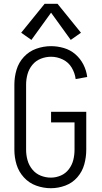

<svg xmlns="http://www.w3.org/2000/svg" viewBox="-20 -987 540 1015"><path d="M146 -776 92 -814 216 -967H284L408 -814L354 -776L250 -920ZM249 8Q210 8 172 -5.5Q134 -19 106.5 -49Q79 -79 67.5 -117Q56 -155 56 -195V-540Q56 -580 67.5 -618.5Q79 -657 106.5 -686.5Q134 -716 172 -729.5Q210 -743 250 -743Q284 -743 318 -733Q352 -723 378.5 -700Q405 -677 421 -645.5Q437 -614 441 -580L380 -569Q376 -601 359 -629.5Q342 -658 312 -672.5Q282 -687 250 -687Q222 -687 195.5 -676.5Q169 -666 151 -644Q133 -622 125.5 -595Q118 -568 118 -540V-195Q118 -167 125.5 -140Q133 -113 151 -91Q169 -69 195 -58.5Q221 -48 249 -48Q276 -48 301.5 -59Q327 -70 344 -92.5Q361 -115 367.5 -141.5Q374 -168 374 -195V-340H250V-396H436V-195Q436 -156 425.5 -118Q415 -80 389 -50Q363 -20 325.5 -6Q288 8 249 8Z"/></svg>

Font: Iosevka SS01 Light
Style: Regular
Weight: 300
Monospace: yes
Designer: Belleve Invis
Foundry: Belleve Invis
Version: 2.3.3; ttfautohint (v1.8.3)